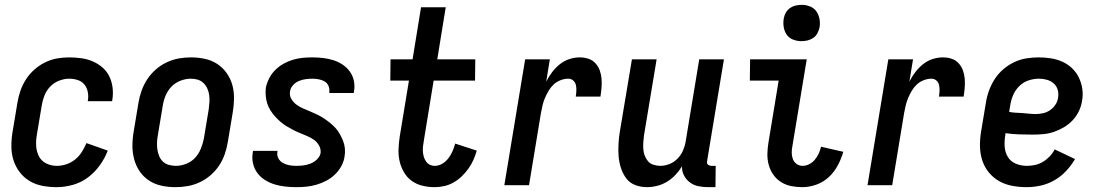

<svg xmlns="http://www.w3.org/2000/svg" viewBox="-20 -765 4540 793"><path d="M214 8Q184 8 155 2.5Q126 -3 102 -17.5Q78 -32 61 -54.5Q44 -77 35.5 -104Q27 -131 27 -161Q27 -191 32 -221L52 -341Q56 -366 64.5 -390.5Q73 -415 87.5 -437.5Q102 -460 122.5 -478Q143 -496 166.5 -507.5Q190 -519 215 -523.5Q240 -528 265 -528Q291 -528 316 -524.5Q341 -521 363 -511.5Q385 -502 403 -486.5Q421 -471 431.5 -449.5Q442 -428 445 -403Q448 -378 444 -353L443 -347H342L343 -350Q346 -368 342.5 -385.5Q339 -403 328.5 -416Q318 -429 301 -434.5Q284 -440 266 -440Q245 -440 223.5 -431.5Q202 -423 186.5 -406.5Q171 -390 163 -369Q155 -348 152 -327L132 -207Q128 -184 129.5 -161Q131 -138 141 -119Q151 -100 171 -90Q191 -80 215 -80Q234 -80 254 -86.5Q274 -93 290.5 -106.5Q307 -120 318 -137.5Q329 -155 337 -174L425 -143Q413 -111 392 -82Q371 -53 343 -32Q315 -11 281 -1.5Q247 8 214 8Z M705 8Q675 8 647 2Q619 -4 596 -19Q573 -34 557.5 -56.5Q542 -79 534.5 -106Q527 -133 527 -162.5Q527 -192 532 -221L552 -341Q556 -366 565 -391Q574 -416 588.5 -438Q603 -460 623.5 -478Q644 -496 668.5 -507.5Q693 -519 718 -523.5Q743 -528 768 -528Q798 -528 826 -522Q854 -516 877 -501Q900 -486 916 -463.5Q932 -441 939.5 -414Q947 -387 946.5 -357.5Q946 -328 941 -299L921 -179Q917 -154 908.5 -129Q900 -104 885.5 -82Q871 -60 850.5 -42Q830 -24 805.5 -12.5Q781 -1 755.5 3.5Q730 8 705 8ZM706 -80Q727 -80 749 -88.5Q771 -97 786 -113.5Q801 -130 809.5 -151Q818 -172 822 -193L842 -313Q844 -328 845 -343Q846 -358 844 -372.5Q842 -387 836 -400Q830 -413 820 -422.5Q810 -432 796.5 -436Q783 -440 768 -440Q747 -440 725 -431.5Q703 -423 687.5 -406.5Q672 -390 663.5 -369Q655 -348 652 -327L632 -207Q629 -192 628.5 -177Q628 -162 630 -147.5Q632 -133 637.5 -120Q643 -107 653 -97.5Q663 -88 677 -84Q691 -80 706 -80Z M1204 8Q1181 8 1158 5.5Q1135 3 1114 -3.5Q1093 -10 1074.5 -21.5Q1056 -33 1043 -50.5Q1030 -68 1025 -90Q1020 -112 1024 -135L1025 -142H1126V-139Q1123 -124 1129.5 -111.5Q1136 -99 1148.5 -92Q1161 -85 1175 -82.5Q1189 -80 1204 -80Q1219 -80 1234 -82Q1249 -84 1263 -89.5Q1277 -95 1289 -106.5Q1301 -118 1304 -132Q1306 -149 1298 -163.5Q1290 -178 1277.5 -187Q1265 -196 1250 -202.5Q1235 -209 1220 -215Q1205 -221 1191.5 -228Q1178 -235 1164 -243.5Q1150 -252 1138.5 -262Q1127 -272 1116.5 -283.5Q1106 -295 1097.5 -308.5Q1089 -322 1084 -337Q1079 -352 1077.5 -369Q1076 -386 1078 -403Q1082 -422 1091.5 -441Q1101 -460 1116.5 -475.5Q1132 -491 1150.5 -501.5Q1169 -512 1189 -518Q1209 -524 1229 -526Q1249 -528 1269 -528Q1292 -528 1314 -525.5Q1336 -523 1356.5 -516.5Q1377 -510 1394.5 -498.5Q1412 -487 1424.5 -470Q1437 -453 1441.5 -431.5Q1446 -410 1442 -387L1441 -381H1340V-383Q1342 -397 1337 -409.5Q1332 -422 1321 -428.5Q1310 -435 1296.5 -437.5Q1283 -440 1270 -440Q1256 -440 1242 -438Q1228 -436 1214.5 -430.5Q1201 -425 1190.5 -413.5Q1180 -402 1178 -388Q1175 -371 1183 -357Q1191 -343 1203.5 -333.5Q1216 -324 1231 -317.5Q1246 -311 1260.5 -305Q1275 -299 1289.5 -292Q1304 -285 1317 -276.5Q1330 -268 1342.5 -258Q1355 -248 1365.5 -236.5Q1376 -225 1383.5 -211.5Q1391 -198 1397 -183Q1403 -168 1404.5 -151.5Q1406 -135 1403 -118Q1400 -97 1389 -77.5Q1378 -58 1362 -43Q1346 -28 1326.5 -18Q1307 -8 1286.5 -2Q1266 4 1245 6Q1224 8 1204 8Z M1775 8Q1749 8 1724.5 2Q1700 -4 1680.5 -18Q1661 -32 1648.5 -53.5Q1636 -75 1630.5 -99Q1625 -123 1626 -149Q1627 -175 1631 -201L1669 -432H1592L1593 -520H1684L1719 -735H1821L1786 -520H1943L1942 -432H1771L1731 -187Q1729 -175 1727.5 -163.5Q1726 -152 1726.5 -141Q1727 -130 1730 -119Q1733 -108 1739 -99Q1745 -90 1754.5 -85Q1764 -80 1776 -80Q1792 -80 1807 -89Q1822 -98 1832.5 -112Q1843 -126 1849.5 -141.5Q1856 -157 1860 -172L1949 -143Q1944 -124 1935.5 -105Q1927 -86 1915 -69Q1903 -52 1887.5 -37Q1872 -22 1853.5 -11.5Q1835 -1 1815 3.5Q1795 8 1775 8Z M2063 0 2149 -520H2251L2236 -428Q2246 -448 2260 -466.5Q2274 -485 2292 -499.5Q2310 -514 2331.5 -521Q2353 -528 2375 -528Q2393 -528 2410 -522.5Q2427 -517 2439 -504Q2451 -491 2457 -474.5Q2463 -458 2464.5 -440Q2466 -422 2464.5 -403.5Q2463 -385 2460 -366H2358Q2360 -378 2360.5 -390.5Q2361 -403 2358.5 -414Q2356 -425 2347.5 -432.5Q2339 -440 2327 -440Q2311 -440 2294.5 -433.5Q2278 -427 2266 -415.5Q2254 -404 2245.5 -389.5Q2237 -375 2230.5 -359.5Q2224 -344 2220.5 -328.5Q2217 -313 2214 -297L2165 0Z M2652 8Q2626 8 2603 -1Q2580 -10 2566 -29Q2552 -48 2544.5 -71.5Q2537 -95 2535 -119.5Q2533 -144 2534.5 -170Q2536 -196 2540 -221L2590 -520H2692L2640 -207Q2638 -193 2637 -178Q2636 -163 2637 -149Q2638 -135 2643 -122Q2648 -109 2656.5 -99Q2665 -89 2679 -84.5Q2693 -80 2707 -80Q2726 -80 2745 -87.5Q2764 -95 2778.5 -110Q2793 -125 2801 -143.5Q2809 -162 2812 -181L2868 -520H2970L2901 -103Q2900 -98 2900 -93.5Q2900 -89 2903 -86Q2906 -83 2910.5 -81.5Q2915 -80 2919 -80H2936L2935 8H2904Q2884 8 2864.5 4Q2845 0 2829.5 -11.5Q2814 -23 2805 -40.5Q2796 -58 2797 -78Q2785 -59 2769.5 -42.5Q2754 -26 2735 -14.5Q2716 -3 2694.5 2.5Q2673 8 2652 8Z M3294 8Q3270 8 3247.5 3.5Q3225 -1 3206 -13Q3187 -25 3174 -43.5Q3161 -62 3155 -84Q3149 -106 3149.5 -129.5Q3150 -153 3154 -177L3196 -432H3077L3078 -520H3312L3253 -163Q3250 -149 3250 -135Q3250 -121 3254.5 -108.5Q3259 -96 3270 -88Q3281 -80 3295 -80Q3309 -80 3322.5 -87Q3336 -94 3345.5 -105.5Q3355 -117 3361.5 -131Q3368 -145 3371 -159L3463 -138Q3455 -110 3440.5 -82.5Q3426 -55 3403.5 -34Q3381 -13 3352 -2.5Q3323 8 3294 8ZM3290 -595Q3272 -595 3255.5 -601.5Q3239 -608 3229.5 -621.5Q3220 -635 3217 -652.5Q3214 -670 3217 -688Q3219 -701 3225.5 -712.5Q3232 -724 3242.5 -731.5Q3253 -739 3265.5 -742Q3278 -745 3291 -745Q3309 -745 3325.5 -738.5Q3342 -732 3351.5 -718.5Q3361 -705 3364.5 -687.5Q3368 -670 3365 -652Q3362 -639 3356 -627.5Q3350 -616 3339 -608.5Q3328 -601 3315.5 -598Q3303 -595 3290 -595Z M3563 0 3649 -520H3751L3736 -428Q3746 -448 3760 -466.5Q3774 -485 3792 -499.5Q3810 -514 3831.5 -521Q3853 -528 3875 -528Q3893 -528 3910 -522.5Q3927 -517 3939 -504Q3951 -491 3957 -474.5Q3963 -458 3964.5 -440Q3966 -422 3964.5 -403.5Q3963 -385 3960 -366H3858Q3860 -378 3860.5 -390.5Q3861 -403 3858.5 -414Q3856 -425 3847.5 -432.5Q3839 -440 3827 -440Q3811 -440 3794.5 -433.5Q3778 -427 3766 -415.5Q3754 -404 3745.5 -389.5Q3737 -375 3730.5 -359.5Q3724 -344 3720.5 -328.5Q3717 -313 3714 -297L3665 0Z M4220 8Q4190 8 4160.5 2.5Q4131 -3 4106.5 -17Q4082 -31 4064 -53Q4046 -75 4037 -102.5Q4028 -130 4027.5 -160.5Q4027 -191 4032 -221L4052 -341Q4056 -367 4065 -391.5Q4074 -416 4088.5 -438.5Q4103 -461 4124 -479Q4145 -497 4169.5 -508.5Q4194 -520 4219.5 -524Q4245 -528 4270 -528Q4296 -528 4321 -524Q4346 -520 4368 -510Q4390 -500 4407.5 -483.5Q4425 -467 4435.5 -445.5Q4446 -424 4450 -399Q4454 -374 4449 -348Q4446 -327 4436 -306Q4426 -285 4410 -268Q4394 -251 4373.5 -239Q4353 -227 4332 -220Q4311 -213 4289 -211Q4267 -209 4245 -209Q4217 -209 4189 -210Q4161 -211 4133 -215L4132 -207Q4128 -183 4129.5 -159.5Q4131 -136 4142.5 -117Q4154 -98 4175.5 -89Q4197 -80 4221 -80Q4237 -80 4254 -83.5Q4271 -87 4286.5 -96Q4302 -105 4315 -118.5Q4328 -132 4336 -148L4420 -108Q4405 -82 4383.5 -59Q4362 -36 4335 -20.5Q4308 -5 4278.5 1.5Q4249 8 4220 8ZM4258 -294Q4273 -294 4288.5 -297.5Q4304 -301 4317 -310Q4330 -319 4339 -332.5Q4348 -346 4350 -361Q4353 -378 4348.5 -394Q4344 -410 4332 -420.5Q4320 -431 4304 -435.5Q4288 -440 4271 -440Q4249 -440 4227 -432.5Q4205 -425 4188.5 -408Q4172 -391 4163.5 -370Q4155 -349 4152 -327L4148 -303Q4161 -300 4175 -299.5Q4189 -299 4203 -298Q4217 -297 4230.5 -295.5Q4244 -294 4258 -294Z"/></svg>

Font: Iosevka Curly Semibold
Style: Italic
Weight: 600
Italic angle: -9°
Monospace: yes
Designer: Belleve Invis
Foundry: Belleve Invis
Version: Version 22.1.2; ttfautohint (v1.8.4)